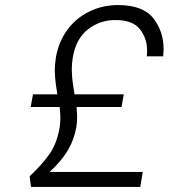

<svg xmlns="http://www.w3.org/2000/svg" viewBox="-20 -736 665 757"><path d="M543 -58 533 1H102L97 -41Q149 -90 177 -131.5Q205 -173 215 -233Q218 -251 218 -271Q218 -292 215 -314H101L110 -364H206Q199 -408 197.5 -428.5Q196 -449 196 -458Q196 -484 201 -513Q212 -573 246 -619Q280 -665 332 -690.5Q384 -716 445 -716Q544 -716 584.5 -664Q625 -612 625 -543Q625 -529 623 -514H559Q560 -526 560 -536Q560 -585 531.5 -621Q503 -657 435 -657Q374 -657 327 -620.5Q280 -584 267 -510Q263 -485 263 -461Q263 -451 264.5 -430.5Q266 -410 274 -364H468L459 -314H282Q284 -292 284 -274Q284 -252 281 -235Q272 -184 246 -141Q220 -98 175 -58Z"/></svg>

Font: Fz Poppins Light
Style: Italic
Weight: 300
Italic angle: -10°
Designer: Ninad Kale (Devanagari), Jonny Pinhorn (Latin)
Foundry: Indian Type Foundry
Version: Vit hóa bi Vntype.Com & FontZin.Com